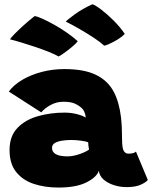

<svg xmlns="http://www.w3.org/2000/svg" viewBox="-20 -856 700 884"><path d="M248.5 7.5Q187 7.5 136 -9.2Q85 -26 54.5 -64Q24 -102 24 -165Q24 -229.5 60.5 -267.2Q97 -305 155 -321.2Q213 -337.5 277 -337.5Q308 -337.5 335.2 -330.2Q362.5 -323 374.5 -314.5Q374.5 -325 369.5 -338Q364.5 -351 355.5 -359Q343 -370.5 324.5 -379Q306 -387.5 272 -387.5Q239.5 -387.5 212 -372Q184.5 -356.5 170 -338.5L20.5 -434.5Q43.5 -465.5 83.2 -488.8Q123 -512 172.8 -525Q222.5 -538 276 -538Q367.5 -538 422.2 -511.2Q477 -484.5 504.5 -432Q528.5 -386 537 -316.5Q539.5 -293.5 540.8 -268.2Q542 -243 542 -215.5Q542 -174 549.8 -161.2Q557.5 -148.5 571 -148.5Q596.5 -148.5 606 -158L660.5 -27.5Q653 -17 628.5 -5.8Q604 5.5 562.5 5.5Q533 5.5 504.8 -3.5Q476.5 -12.5 457.2 -29.2Q438 -46 435 -69.5Q425 -40 377.8 -16.2Q330.5 7.5 248.5 7.5ZM292 -136Q310 -136 330.2 -141.5Q350.5 -147 367 -154.5Q383.5 -162 390 -167.5Q388.5 -173 387.2 -184.2Q386 -195.5 386 -201Q377 -205 353.2 -208.2Q329.5 -211.5 307.5 -211.5Q287 -211.5 266.8 -208.5Q246.5 -205.5 233 -197.8Q219.5 -190 219.5 -175Q219.5 -136 292 -136ZM405.5 -836.5Q420.5 -831.5 447.5 -810.8Q474.5 -790 503.8 -760.8Q533 -731.5 554.5 -700Q540.5 -685.5 521 -673.8Q501.5 -662 484.5 -654.5Q467.5 -647 460 -645.5Q441 -663 410.5 -683Q380 -703 346.2 -722.5Q312.5 -742 283 -756.5Q290 -765 324.2 -790Q358.5 -815 405.5 -836.5ZM139.5 -782Q151 -780.5 175.2 -769.8Q199.5 -759 229.5 -742.2Q259.5 -725.5 288.2 -705.5Q317 -685.5 338 -666Q330 -655.5 311.5 -640Q293 -624.5 275 -611.8Q257 -599 250 -596Q233.5 -605.5 205.5 -616.8Q177.5 -628 145 -639Q112.5 -650 81.2 -659.5Q50 -669 26 -675Q29.5 -681.5 46.2 -698.8Q63 -716 87.8 -738.5Q112.5 -761 139.5 -782Z"/></svg>

Font: Grandstander Black
Style: Regular
Weight: 900
Designer: Tyler Finck
Foundry: Etcetera Type Co
Version: Version 1.200; ttfautohint (v1.8.3)